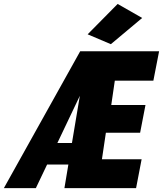

<svg xmlns="http://www.w3.org/2000/svg" viewBox="-84 -977 846 997"><path d="M-64 0H102.1L160.6 -122.6H271L250.5 0H622.6L651.4 -149.9H445.3L465.8 -287.6H643.6L671.4 -431.6H493.7L512.2 -558.1H712.4L742.2 -710.9H332.5ZM213.9 -234.4 330.6 -479.5 289.6 -234.4ZM491.7 -747.6 654.3 -883.8 526.9 -956.5 371.1 -798.8Z"/></svg>

Font: Roboto Flex Super Cond Black
Style: Italic
Weight: 900
Width: 3
Italic angle: -10°
Designer: Berlow after Robertson
Foundry: Google
Version: Version 3.200;Glyphs 3.3 (3311)